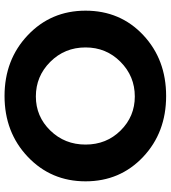

<svg xmlns="http://www.w3.org/2000/svg" viewBox="27 -772 752 846"><g transform="rotate(90 403.0 -349.0)"><path d="M27 -350Q27 -503 134.5 -604Q242 -705 403 -705Q564 -705 671.5 -603.5Q779 -502 779 -350Q779 -198 671 -95.5Q563 7 403 7Q243 7 135 -95.5Q27 -198 27 -350ZM189 -350Q189 -258 252.5 -194.5Q316 -131 405 -131Q493 -131 555 -194.5Q617 -258 617 -350Q617 -442 555 -504.5Q493 -567 405 -567Q316 -567 252.5 -504Q189 -441 189 -350Z"/></g></svg>

Font: Trueno
Style: SBd
Weight: 600
Designer: Julieta Ulanovsky
Foundry: Julieta Ulanovsky
Version: Version 3.001b